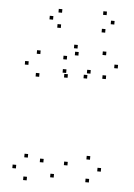

<svg xmlns="http://www.w3.org/2000/svg" viewBox="-63 -1000 746 1069"><g transform="rotate(5 310.0 -465.5)"><path d="M346.2 -80.5V-100.5H326.2V-80.5ZM429.3 -600.8V-620.8H409.3V-600.8ZM413 -571.8V-591.8H393V-571.8ZM517.3 -578.1V-598.1H497.3V-578.1ZM578.2 -642.8V-662.8H558.2V-642.8ZM507.1 -710.3V-730.3H487.1V-710.3ZM345.4 -733.8V-753.8H325.4V-733.8ZM291.3 -667.5V-687.5H271.3V-667.5ZM353.7 -695.1V-715.1H333.7V-695.1ZM141.8 -685.2V-705.2H121.8V-685.2ZM80.8 -619.5V-639.5H60.8V-619.5ZM146.4 -558.5V-578.5H126.4V-558.5ZM304.4 -566.8V-586.8H284.4V-566.8ZM294.2 -592.9V-612.9H274.2V-592.9ZM211.2 -85.3V-105.3H191.2V-85.3ZM275.8 -6.5V-26.5H255.8V-6.5ZM473.2 3.7V-16.3H453.2V3.7ZM534.2 -62.2V-82.2H514.2V-62.2ZM468.4 -123.2V-143.2H448.4V-123.2ZM122.7 -104.8V-124.8H102.7V-104.8ZM61.8 -39V-59H41.8V-39ZM127.3 22V2H107.3V22ZM491.1 -835.3V-855.3H471.1V-835.3ZM537.7 -884.8V-904.8H517.7V-884.8ZM490.7 -933.2V-953.2H470.7V-933.2ZM242.2 -924.8V-944.8H222.2V-924.8ZM195.7 -882.1V-902.1H175.7V-882.1ZM242.7 -839.8V-859.8H222.7V-839.8Z"/></g></svg>

Font: Monaspace Radon Dots Var
Style: Regular
Weight: 400
Designer: Riley Cran and the Lettermatic Team
Version: Version 1.100 (Monaspace Radon Dots)